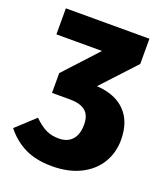

<svg xmlns="http://www.w3.org/2000/svg" viewBox="-132 -785 770 894"><g transform="rotate(20 252.5 -338.5)"><path d="M491 -207Q491 -143 460 -92Q429 -41 370 -11.5Q311 18 229 18Q151 18 95.5 -9Q40 -36 0 -87L92 -172Q124 -141 151.5 -127.5Q179 -114 215 -114Q258 -114 281.5 -140Q305 -166 305 -215Q305 -261 279.5 -282Q254 -303 204 -303H114V-401L266 -566H40V-695H454V-570L300 -404Q393 -398 442 -347Q491 -296 491 -207Z"/></g></svg>

Font: Fira Sans Condensed ExtraBold
Style: Regular
Weight: 800
Width: 3
Designer: Carrois Corporate & Edenspiekermann AG
Foundry: Carrois Corporate GbR & Edenspiekermann AG
Version: Version 4.203